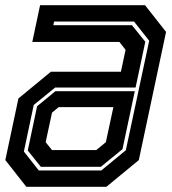

<svg xmlns="http://www.w3.org/2000/svg" viewBox="-20 -720 662 740"><path d="M81.5 0 0.5 -103 51 -340.5 176 -443.5H446L464 -528L440 -558.5H104.5L134.5 -700H539L620 -597L515 -103L390 0ZM129.5 -63H370.5L465 -141L555 -563L496.5 -637H188.5L185.5 -623H488.5L540 -559L502.5 -382.5H192.5L110 -315.5L72 -136ZM137.5 -77 87 -140 123 -310.5 193.5 -368.5H499.5L452 -145L368.5 -77ZM180.5 -141.5H351L388 -172L417 -307H206L180.5 -286L156 -172Z"/></svg>

Font: Tourney Condensed Regular
Style: Bold Italic
Weight: 700
Width: 3
Italic angle: -12°
Designer: Tyler Finck
Foundry: Etcetera Type Co
Version: Version 1.010; ttfautohint (v1.8.3)